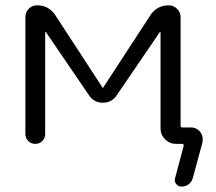

<svg xmlns="http://www.w3.org/2000/svg" viewBox="-20 -562 809 720"><path d="M579.1 -441.4 418 -205.1Q399.4 -176.8 365.7 -176.8Q332 -176.8 313.5 -205.1L152.3 -441.4Q151.4 -442.4 150.4 -442.4Q149.4 -442.4 149.4 -441.4V-59.6Q149.4 -43.9 138.7 -33.2Q127.9 -22.5 112.3 -22.5Q96.7 -22.5 85.9 -33.2Q75.2 -43.9 75.2 -59.6V-498Q75.2 -516.6 87.9 -529.3Q100.6 -542 119.1 -542Q163.1 -542 187.5 -504.9L365.2 -232.4Q366.2 -232.4 366.2 -232.4L543.9 -504.9Q568.4 -542 613.3 -542Q630.9 -542 644 -528.8Q657.2 -515.6 657.2 -498V-91.8Q657.2 -84 664.1 -84H696.3Q717.8 -84 731.4 -66.4Q740.2 -54.7 740.2 -41Q740.2 -34.2 739.3 -28.3L703.1 105.5Q699.2 120.1 687.5 128.9Q675.8 137.7 661.1 137.7Q648.4 137.7 640.6 127.9Q632.8 118.2 636.7 105.5L668.9 -15.6Q669.9 -17.6 668 -20Q666 -22.5 664.1 -22.5H657.2H639.6Q616.2 -22.5 599.1 -39.6Q582 -56.6 582 -80.1V-441.4Q582 -442.4 581.1 -442.4Q580.1 -442.4 579.1 -441.4Z"/></svg>

Font: Gen Jyuu Gothic P Normal
Style: Regular
Weight: 300
Designer: [Source Han Sans]
Ryoko NISHIZUKA  (kana & ideographs); Paul D. Hunt (Latin, Greek & Cyrillic); Wenlong ZHANG  (bopomofo
Version: Version 1.002.20150607